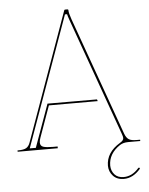

<svg xmlns="http://www.w3.org/2000/svg" viewBox="-62 -810 824 1061"><g transform="rotate(-5 350.0 -280.0)"><path d="M9.8 0V-7.3H12.7Q43.9 -7.3 58.1 -15.6Q72.3 -23.9 79.6 -44.4L334.5 -756.3Q335.9 -759.8 338.9 -759.8H352.5Q357.4 -759.8 357.4 -754.9Q357.4 -738.8 370.1 -703.1L604.5 -48.8Q613.3 -24.9 627 -16.1Q640.6 -7.3 669.9 -7.3H689.9V0H622.1Q596.2 0 576.7 12.2Q512.7 54.7 512.7 121.1Q513.2 149.9 531 170.2Q548.8 190.4 582 190.4Q628.9 190.4 666 147.5Q668.5 144.5 673.3 147Q676.3 149.9 673.3 153.8Q632.3 200.7 582 200.7Q543.9 200.7 522.2 177.2Q500.5 153.8 500 121.1Q500 46.9 578.1 0Q597.7 -11.2 597.7 -24.9Q597.7 -32.2 592.3 -46.9L358.4 -700.2Q350.1 -723.6 348.1 -733.4H336.4L78.1 -12.7H111.8L197.3 -250.5L471.7 -250L475.1 -240.2H204.1L142.1 -66.9Q136.2 -50.8 136.2 -40Q136.2 -21 153.1 -15.4Q169.9 -9.8 206.1 -9.8H232.4V0Z"/></g></svg>

Font: ZnikomitNo25
Style: Regular
Weight: 100
Designer: gluk
Foundry: gluk
Version: Version 0.56